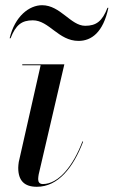

<svg xmlns="http://www.w3.org/2000/svg" viewBox="-20 -707 436 737"><path d="M106 -629C168.5 -629 204 -550 281.5 -550C330.5 -550 376 -582 396 -677H392.5C372.5 -625.5 349.5 -608 307 -608C251.5 -608 212 -687 141.5 -687C92.5 -687 37 -645 17 -560H20.5C40.5 -611.5 63.5 -629 106 -629ZM299 -163 296.5 -164.5C261 -70 204.5 -0.5 144.5 -0.5C131.5 -0.5 126.5 -8.5 126.5 -19.5C126.5 -24.5 127.5 -31.5 128.5 -37.5L227 -460H65.5V-456.5H136L52 -85C51 -79 50 -68 50 -63C50 -13 74 10 121.5 10C202.5 10 261 -63 299 -163Z"/></svg>

Font: Bodoni* 48pt
Style: Italic
Weight: 400
Italic angle: -13°
Version: Version 2.3